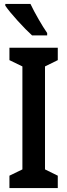

<svg xmlns="http://www.w3.org/2000/svg" viewBox="-20 -957 343 977"><path d="M135 -937H7V-928C33 -889 106 -810 143 -777H220V-789C196 -823 155 -894 135 -937ZM274 0V-63L209 -95V-619L274 -651V-714H28V-651L94 -619V-95L28 -63V0Z"/></svg>

Font: Noto Sans Sinhala UI ExtraCondensed SemiBold
Style: Regular
Weight: 600
Width: 2
Designer: Jelle Bosma - Monotype Design Team
Foundry: Monotype Imaging Inc.
Version: Version 2.006